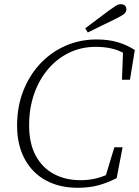

<svg xmlns="http://www.w3.org/2000/svg" viewBox="-20 -875 659 910"><path d="M348 15Q262 15 197.5 -20Q133 -55 97 -121.5Q61 -188 61 -280Q61 -369 90 -443.5Q119 -518 170.5 -573Q222 -628 290.5 -658Q359 -688 438 -688Q494 -688 538 -675Q582 -662 619 -638L596 -497H558L563 -625Q511 -653 434 -653Q365 -653 307.5 -625Q250 -597 207.5 -547Q165 -497 141.5 -429Q118 -361 118 -281Q118 -195 149.5 -137Q181 -79 236 -50Q291 -21 361 -21Q427 -21 482 -45L522 -177H561L533 -31Q493 -10 449 2.5Q405 15 348 15ZM384 -741Q413 -763 442 -784.5Q471 -806 499 -827Q520 -842 530.5 -848.5Q541 -855 554 -855Q565 -855 572 -848.5Q579 -842 579 -831Q579 -819 569 -810Q559 -801 531 -787Q498 -771 464 -754.5Q430 -738 396 -721Z"/></svg>

Font: Source Serif 4 SmText Light
Style: Italic
Weight: 300
Italic angle: -12°
Designer: Frank Grießhammer
Foundry: Adobe
Version: Version 4.005;hotconv 1.1.0;makeotfexe 2.6.0